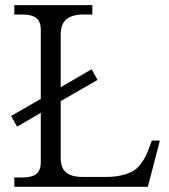

<svg xmlns="http://www.w3.org/2000/svg" viewBox="-20 -720 651 740"><path d="M22.9 -272.9 137.2 -338.9V-606Q137.2 -636.2 120.4 -650.1Q103.5 -664.1 67.9 -664.1H35.2V-700.2H335.9V-664.1H303.2Q256.8 -664.1 235.4 -645.3Q213.9 -626.5 213.9 -585.9V-383.8L333 -453.1L356 -412.1L213.9 -330.1V-110.8Q213.9 -73.2 234.4 -55.7Q254.9 -38.1 298.8 -38.1H388.2Q422.9 -38.1 449 -44.4Q475.1 -50.8 491.9 -60.3Q508.8 -69.8 522.2 -87.6Q535.6 -105.5 543.2 -121.8Q550.8 -138.2 560.1 -164.1L564.9 -178.2H596.2L549.8 0H35.2V-36.1H67.9Q103.5 -36.1 120.4 -50Q137.2 -64 137.2 -94.2V-285.2L45.9 -231.9Z"/></svg>

Font: LT Superior Serif
Style: Regular
Weight: 400
Designer: Daniel Lyons
Foundry: LyonsType
Version: Version 2.120;FEAKit 1.0